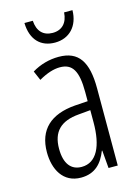

<svg xmlns="http://www.w3.org/2000/svg" viewBox="-113 -792 622 865"><g transform="rotate(-15 197.5 -359.5)"><path d="M313 -729H274C271 -681 245 -653 201 -653C157 -653 131 -680 128 -729H89C91 -649 135 -608 200 -608C267 -608 312 -655 313 -729ZM198 -542C154 -542 111 -530 73 -507L92 -463C130 -485 163 -495 191 -495C249 -495 273 -457 273 -358V-315L212 -311C99 -302 36 -246 36 -140C36 -61 72 10 156 10C222 10 256 -29 277 -83H279L286 0H329V-360C329 -484 291 -542 198 -542ZM219 -268 274 -273V-216C274 -106 241 -36 171 -36C122 -36 93 -71 93 -141C93 -220 133 -261 219 -268Z"/></g></svg>

Font: Noto Sans Bengali ExtraCondensed Light
Style: Regular
Weight: 300
Width: 2
Designer: Joana Ranito - Universal Thirst; Jelle Bosma - Monotype Design Team
Foundry: Universal Thirst ehf.
Version: Version 3.000